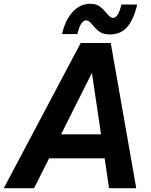

<svg xmlns="http://www.w3.org/2000/svg" viewBox="-63 -989 793 1009"><path d="M653 0H510L487 -157H195L116 0H-43L361 -763H519ZM420 -606 258 -283H468ZM425 -856Q415 -869 407 -875.5Q399 -882 390 -882Q360 -882 344 -810H263Q280 -884 319 -926.5Q358 -969 411 -969Q441 -969 459 -956.5Q477 -944 496 -921Q508 -907 515.5 -901Q523 -895 532 -895Q544 -895 555.5 -912.5Q567 -930 575 -965H658Q639 -885 605 -846.5Q571 -808 515 -808Q481 -808 462 -821Q443 -834 425 -856Z"/></svg>

Font: Open Sauce One
Style: Bold Italic
Weight: 700
Italic angle: -10°
Designer: Alfredo Marco Pradil
Foundry: Creative Sauce Fz LLC
Version: Version 1.477